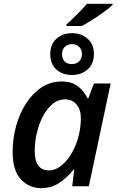

<svg xmlns="http://www.w3.org/2000/svg" viewBox="-20 -979 620 1009"><path d="M329.1 -842.3V-850.1Q354 -872.1 385 -903.3Q416 -934.6 437 -959H571.3V-952.6Q554.2 -936.5 525.6 -915.8Q497.1 -895 465.8 -875.2Q434.6 -855.5 409.7 -842.3ZM358.4 -585Q307.1 -585 275.6 -614.3Q244.1 -643.6 244.1 -694.8Q244.1 -746.1 276.6 -775.4Q309.1 -804.7 358.4 -804.7Q407.2 -804.7 440.4 -775.4Q473.6 -746.1 473.6 -695.8Q473.6 -643.6 440.4 -614.3Q407.2 -585 358.4 -585ZM358.4 -642.1Q380.4 -642.1 395.5 -656.5Q410.6 -670.9 410.6 -694.8Q410.6 -718.8 395.5 -732.9Q380.4 -747.1 358.4 -747.1Q335 -747.1 320.6 -732.9Q306.2 -718.8 306.2 -694.8Q306.2 -670.9 319.3 -656.5Q332.5 -642.1 358.4 -642.1ZM195.8 9.8Q133.8 9.8 90.1 -36.1Q46.4 -82 46.4 -180.7Q46.4 -251 64.7 -317.1Q83 -383.3 117.2 -436Q151.4 -488.8 198.7 -519.8Q246.1 -550.8 304.7 -550.8Q357.4 -550.8 390.1 -524.9Q422.9 -499 439.9 -462.4H444.3L473.6 -540.5H561.5L446.8 0H359.4L370.1 -87.4H366.2Q334.5 -46.9 292.5 -18.6Q250.5 9.8 195.8 9.8ZM237.8 -83.5Q271.5 -83.5 303 -109.1Q334.5 -134.8 358.6 -177.2Q382.8 -219.7 394.5 -270.5Q400.4 -294.4 402.6 -316.7Q404.8 -338.9 404.8 -360.8Q404.8 -402.8 382.1 -429.9Q359.4 -457 320.8 -457Q286.6 -457 257.8 -433.8Q229 -410.6 207.5 -371.3Q186 -332 174.3 -283.4Q162.6 -234.9 162.6 -183.6Q162.6 -83.5 237.8 -83.5Z"/></svg>

Font: Open Sans SemiBold
Style: Italic
Weight: 600
Italic angle: -12°
Designer: Monotype Design Team
Foundry: Monotype Imaging Inc.
Version: Version 3.003; ttfautohint (v1.8.4)